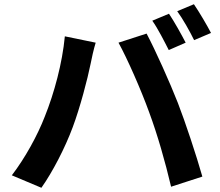

<svg xmlns="http://www.w3.org/2000/svg" viewBox="-20 -863 1040 909"><path d="M780 -798 701 -765C728 -727 758 -667 779 -626L859 -661C840 -698 805 -761 780 -798ZM898 -843 819 -810C846 -773 879 -714 899 -673L979 -707C961 -742 924 -805 898 -843ZM192 -311C158 -223 99 -115 36 -33L176 26C229 -49 288 -163 324 -260C359 -353 395 -491 409 -561C413 -583 424 -632 433 -661L287 -691C275 -564 237 -423 192 -311ZM686 -332C726 -224 762 -98 790 21L938 -27C910 -126 857 -286 822 -376C784 -473 715 -627 674 -704L541 -661C583 -585 648 -437 686 -332Z"/></svg>

Font: Noto Sans Mono CJK SC
Style: Bold
Weight: 700
Designer: Ryoko NISHIZUKA 西塚涼子 (kana, bopomofo & ideographs); Paul D. Hunt (Latin, Greek & Cyrillic); Sandoll Communications 산돌커뮤니
Foundry: Adobe
Version: Version 2.004;hotconv 1.0.118;makeotfexe 2.5.65603